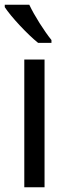

<svg xmlns="http://www.w3.org/2000/svg" viewBox="-24 -786 285 806"><path d="M99 -766H-4V-756C21 -717 92 -641 136 -606H192V-618C162 -655 120 -721 99 -766ZM163 0V-536H78V0Z"/></svg>

Font: Noto Sans Sinhala UI SemiCondensed
Style: Regular
Weight: 400
Width: 4
Designer: Jelle Bosma - Monotype Design Team
Foundry: Monotype Imaging Inc.
Version: Version 2.006